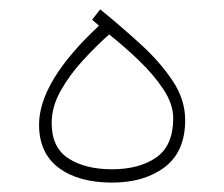

<svg xmlns="http://www.w3.org/2000/svg" viewBox="-20 -390 477 408"><path d="M190.4 -335.4 175.8 -348.1 192.9 -370.1Q237.3 -334 278.8 -296.1Q320.3 -258.3 346.9 -218.3Q373.5 -178.2 373.5 -134.8Q373.5 -67.9 330.1 -34.9Q286.6 -2 218.3 -2Q147 -2 105 -33.2Q63 -64.5 63 -125Q63 -216.8 190.4 -335.4ZM348.1 -138.7Q348.1 -168.9 327.1 -200.4Q306.2 -231.9 274.7 -262Q243.2 -292 211.9 -316.9Q184.6 -292.5 156.2 -261.7Q127.9 -231 108.9 -197Q89.8 -163.1 89.8 -128.4Q89.8 -76.2 125.7 -53.2Q161.6 -30.3 217.8 -30.3Q275.9 -30.3 312 -55.4Q348.1 -80.6 348.1 -138.7Z"/></svg>

Font: Vazirmatn FD NL Thin
Style: Regular
Weight: 100
Designer: Saber Rastikerdar
Foundry: Saber Rastikerdar
Version: Version 33.003